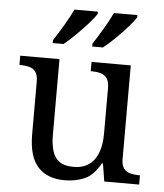

<svg xmlns="http://www.w3.org/2000/svg" viewBox="-54 -814 744 872"><g transform="rotate(5 317.5 -378.0)"><path d="M273 10Q194 10 151 -36.5Q108 -83 108 -186V-426Q108 -456 96.5 -470.5Q85 -485 66.5 -489.5Q48 -494 26 -494H23V-536H202V-191Q202 -148 211.5 -117Q221 -86 244 -70Q267 -54 307 -54Q351 -54 379 -74.5Q407 -95 420 -131.5Q433 -168 433 -216V-422Q433 -454 422 -469Q411 -484 392.5 -489Q374 -494 351 -494H348V-536H527V-109Q527 -80 538.5 -65.5Q550 -51 568.5 -46.5Q587 -42 609 -42H612V0H453L440 -81H435Q404 -25 363 -7.5Q322 10 273 10ZM345 -619Q366 -651 390 -691.5Q414 -732 430 -766H537V-756Q527 -739 501.5 -710Q476 -681 446.5 -652.5Q417 -624 394 -606H345ZM165 -619Q186 -651 210 -691.5Q234 -732 250 -766H357V-756Q347 -739 321 -710Q295 -681 266 -652.5Q237 -624 214 -606H165Z"/></g></svg>

Font: Noto Serif Tibetan
Style: Regular
Weight: 400
Designer: Monotype Design Team
Foundry: Monotype Imaging Inc.
Version: Version 2.103